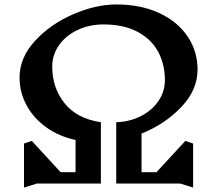

<svg xmlns="http://www.w3.org/2000/svg" viewBox="-20 -826 977 864"><path d="M849 -180V18L791 0H503V-276Q564 -278 614 -303.5Q664 -329 693 -371.5Q722 -414 722 -466Q722 -536 692 -592.5Q662 -649 599.5 -682.5Q537 -716 446 -716Q382 -716 329 -691Q276 -666 245.5 -622.5Q215 -579 215 -526Q215 -431 270.5 -361.5Q326 -292 434 -276V0H146L88 18V-180L123 -192L253 -51H320V-196Q246 -212 189 -252.5Q132 -293 100 -351.5Q68 -410 68 -478Q68 -566 137 -641.5Q206 -717 308.5 -761.5Q411 -806 504 -806Q612 -806 695 -768Q778 -730 823.5 -663Q869 -596 869 -513Q869 -421 795.5 -344Q722 -267 617 -225V-51H684L814 -192Z"/></svg>

Font: InknutAntiqua
Style: Medium
Weight: 500
Designer: Claus Eggers Srensen
Foundry: Claus Eggers Srensen
Version: Version 1.000; ttfautohint (v1.2) -l 7 -r 28 -G 50 -x 13 -D 